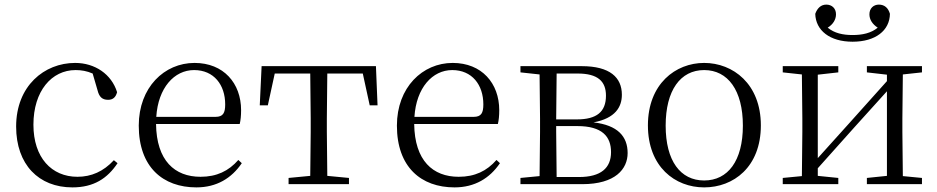

<svg xmlns="http://www.w3.org/2000/svg" viewBox="-20 -799 4066 833"><path d="M294 14C387 14 446 -25 490 -91L474 -104C429 -55 376 -32 316 -32C204 -32 125 -115 125 -258C125 -404 204 -495 308 -495C333 -495 357 -491 382 -480L403 -408C410 -379 423 -366 449 -366C469 -366 482 -376 488 -399C464 -477 392 -526 306 -526C172 -526 50 -426 50 -250C50 -85 148 14 294 14Z M832 14C920 14 985 -26 1029 -91L1014 -105C972 -57 920 -32 850 -32C738 -32 659 -102 657 -261H1020C1024 -277 1026 -297 1026 -321C1026 -438 950 -526 824 -526C693 -526 582 -420 582 -254C582 -74 687 14 832 14ZM658 -292C666 -418 736 -495 822 -495C908 -495 957 -431 957 -346C957 -309 948 -292 915 -292Z M1325 0H1494V-27L1400 -36L1398 -227V-285L1400 -480H1554L1584 -342H1618L1611 -512H1115L1107 -342H1142L1172 -480H1326L1328 -285V-227L1326 -36L1232 -27V0Z M1952 14C2040 14 2105 -26 2149 -91L2134 -105C2092 -57 2040 -32 1970 -32C1858 -32 1779 -102 1777 -261H2140C2144 -277 2146 -297 2146 -321C2146 -438 2070 -526 1944 -526C1813 -526 1702 -420 1702 -254C1702 -74 1807 14 1952 14ZM1778 -292C1786 -418 1856 -495 1942 -495C2028 -495 2077 -431 2077 -346C2077 -309 2068 -292 2035 -292Z M2320 0H2506C2650 0 2703 -66 2703 -135C2703 -207 2660 -256 2555 -268C2650 -286 2678 -335 2678 -388C2678 -463 2626 -512 2504 -512H2238V-485L2321 -476L2323 -285V-227L2321 -35L2238 -27V0ZM2395 -480H2486C2574 -480 2609 -446 2609 -384C2609 -314 2569 -281 2483 -281H2393ZM2393 -252H2485C2592 -252 2631 -207 2631 -139C2631 -70 2587 -31 2492 -31H2395L2393 -227Z M3035 14C3162 14 3281 -74 3281 -255C3281 -435 3160 -526 3035 -526C2911 -526 2791 -435 2791 -255C2791 -75 2909 14 3035 14ZM3035 -16C2932 -16 2868 -101 2868 -254C2868 -407 2932 -495 3035 -495C3138 -495 3203 -407 3203 -254C3203 -101 3138 -16 3035 -16Z M3679 -618C3779 -618 3840 -667 3841 -739C3834 -764 3818 -779 3793 -779C3770 -779 3752 -763 3752 -737C3752 -714 3765 -694 3788 -679C3759 -655 3721 -647 3679 -647C3637 -647 3600 -655 3571 -679C3594 -693 3607 -714 3607 -737C3607 -763 3589 -779 3565 -779C3542 -779 3526 -764 3517 -739C3519 -667 3580 -618 3679 -618ZM3741 -485 3828 -475V-447L3664 -264L3528 -113V-475L3617 -485V-512H3376V-485L3459 -476L3461 -285V-227L3459 -35L3376 -27V0H3617V-27L3528 -36V-69L3688 -248L3828 -403V-36L3741 -27V0H3980V-27L3897 -35L3895 -227V-285L3897 -476L3980 -485V-512H3741Z"/></svg>

Font: Noto Serif KR Light
Style: Regular
Weight: 300
Designer: Ryoko NISHIZUKA 西塚涼子 (kana & ideographs); Frank Grießhammer (Latin, Greek & Cyrillic); Wenlong ZHANG 张文龙 (bopomofo); San
Foundry: Adobe
Version: Version 2.001;hotconv 1.1.0;makeotfexe 2.6.0